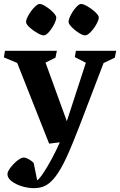

<svg xmlns="http://www.w3.org/2000/svg" viewBox="-35 -726 619 990"><path d="M564 -463.9 557.1 -428.7 499 -400.9 376 -79.1Q336.9 22.5 308.1 85Q279.3 147.5 250.2 185.5Q221.2 223.6 188 236.3Q166 244.1 139.2 244.1Q109.4 244.1 77.4 234.4Q45.4 224.6 24.4 208Q3.4 191.4 3.4 171.9Q3.4 159.2 18.8 138.7Q34.2 118.2 54.2 102.3Q74.2 86.4 87.4 86.4Q98.1 86.4 113.8 95.2Q129.4 104 138.7 114.3L156.7 203.6Q167 197.8 188 166.7Q209 135.7 232.4 92Q255.9 48.3 273.4 7.8L218.3 14.6L53.7 -401.4L-15.1 -430.2L-9.3 -463.9H258.3L251 -428.7L199.7 -403.3L309.6 -101.1L407.7 -402.3L350.6 -431.6L356.4 -463.9ZM169.4 -705.6Q180.7 -705.6 200.4 -693.4Q220.2 -681.2 236.3 -665Q252.4 -648.9 254.9 -638.7Q256.8 -627 245.6 -603.8Q234.4 -580.6 218.3 -562Q202.1 -543.5 190.9 -543.5Q179.7 -543.5 158.2 -555.4Q136.7 -567.4 119.1 -583.3Q101.6 -599.1 99.6 -609.9Q97.7 -621.6 110.4 -644.8Q123 -668 140.6 -686.8Q158.2 -705.6 169.4 -705.6ZM382.8 -705.6Q394.5 -705.6 415.5 -693.6Q436.5 -681.6 454.1 -665.5Q471.7 -649.4 474.1 -638.7Q476.1 -627.4 463.6 -604Q451.2 -580.6 433.6 -562Q416 -543.5 403.8 -543.5Q392.6 -543.5 373 -555.4Q353.5 -567.4 337.4 -583.5Q321.3 -599.6 318.8 -609.9Q316.9 -622.1 328.4 -645.3Q339.8 -668.5 356 -687Q372.1 -705.6 382.8 -705.6Z"/></svg>

Font: Vesper Libre
Style: Bold
Weight: 700
Designer: Robert Keller & Kimya Gandhi
Foundry: Mota Italic
Version: Version 1.058